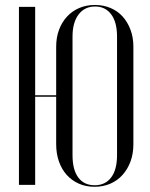

<svg xmlns="http://www.w3.org/2000/svg" viewBox="-20 -726 590 754"><path d="M54.4 -699V0H118.1V-346H231.2V-352H118.1V-699ZM200.6 -160Q200.6 -122.5 211.5 -91.7Q222.4 -60.9 242.1 -39Q261.9 -17.1 289.6 -4.8Q317.4 7.5 351.1 7.5Q384.9 7.5 412.9 -4.5Q440.9 -16.5 461.1 -39Q481.4 -61.5 492.6 -92Q503.8 -122.4 503.8 -160V-542.8Q503.8 -579.2 492.4 -609.4Q481 -639.6 461.4 -661.3Q441.8 -682.9 413.8 -694.7Q385.8 -706.5 353 -706.5Q319 -706.5 291.2 -694.6Q263.5 -682.8 243.3 -661Q223.1 -639.2 211.9 -609.2Q200.6 -579.3 200.6 -542.8ZM264.8 -582.4Q264.8 -637.8 288.6 -669.1Q312.4 -700.5 353.4 -700.5Q393.4 -700.5 416.5 -669.8Q439.6 -639.1 439.6 -582.4V-116.6Q439.6 -59.6 416.5 -29.1Q393.4 1.5 351.8 1.5Q310.1 1.5 287.4 -28.9Q264.8 -59.4 264.8 -116.6Z"/></svg>

Font: Moniqa Black
Style: Regular
Weight: 900
Designer: Rajesh Rajput
Foundry: Rajesh Rajput
Version: Version 1.000